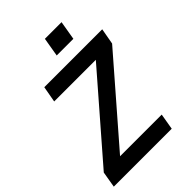

<svg xmlns="http://www.w3.org/2000/svg" viewBox="-256 -1012 1125 1125"><g transform="rotate(-45 306.5 -449.0)"><path d="M22 -100 5 0H485L502 -100H157L591 -600L609 -700H129L111 -600H456ZM312 -780H450L470 -898H332Z"/></g></svg>

Font: Uncut Sans Semibold
Style: Italic
Weight: 600
Italic angle: -10°
Designer: Kasper Nordkvist
Foundry: Uncut Type
Version: Version 1.111;FEAKit 1.0